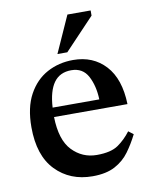

<svg xmlns="http://www.w3.org/2000/svg" viewBox="-79 -737 638 806"><g transform="rotate(-10 240.0 -333.5)"><path d="M251 10Q155 10 94 -53Q33 -116 33 -237Q33 -321 63 -376Q93 -431 143 -458Q193 -485 254 -485Q339 -485 391.5 -428Q444 -371 447 -263H134Q136 -165 179 -120Q222 -75 284 -75Q344 -75 375 -96.5Q406 -118 430 -150L451 -134Q432 -96 408 -63Q384 -30 346.5 -10Q309 10 251 10ZM135 -303H334Q332 -361 310 -402.5Q288 -444 239 -444Q190 -444 164.5 -408.5Q139 -373 135 -303ZM236 -521H194L264 -677H363V-655Z"/></g></svg>

Font: STIX Two Text Medium
Style: Regular
Weight: 500
Designer: Ross Mills, John Hudson & Paul Hanslow, Tiro Typeworks Ltd; with prior portions MicroPress Inc., and Coen Hoffman.
Foundry: Tiro Typeworks Ltd
Version: Version 2.13 b171